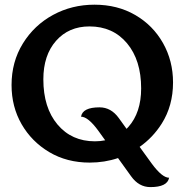

<svg xmlns="http://www.w3.org/2000/svg" viewBox="-20 -678 792 811"><path d="M514.6 -133.8Q518.6 -137.7 522.5 -142.1Q576.2 -202.6 576.2 -304.7Q576.2 -423.8 516.6 -495.1Q457 -566.4 357.9 -566.4Q270.5 -566.4 216.8 -505.6Q163.1 -444.8 163.1 -342.8Q163.1 -223.1 222.9 -152.1Q282.7 -81.1 380.9 -81.1Q403.8 -81.1 424.3 -85.4L395.5 -125.5Q352.1 -185.1 322.3 -185.1Q328.6 -224.6 400.4 -224.6Q449.2 -224.6 481.9 -179.2ZM478.5 -10.3Q421.9 8.8 358.9 8.8Q262.7 8.8 188.2 -35.4Q113.8 -79.6 71.3 -153.3Q28.8 -227.1 28.8 -318.8Q28.8 -417 76.7 -494.4Q124.5 -571.8 204.1 -615Q283.7 -658.2 378.9 -658.2Q476.1 -658.2 551 -614.7Q626 -571.3 668.5 -496.1Q710.9 -420.9 710.9 -329.6Q710.9 -231.4 663.1 -155.8Q626 -97.2 569.8 -57.6L621.1 13.2Q665 72.8 694.3 72.8Q687 112.3 615.2 112.3Q566.4 112.3 533.7 66.4Z"/></svg>

Font: ALMAS
Style: Bold
Weight: 700
Designer: ALMAS Font/ by Husham Jawad Kadhim, derived from the Bainsely font by/ Paul James MIller
Foundry: High-Logic / Made with FontCreator
Version: Version 1.411;September 19, 2021;FontCreator 14.0.0.2814 32-